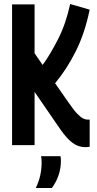

<svg xmlns="http://www.w3.org/2000/svg" viewBox="-20 -722 482 955"><path d="M404 10Q370 10 341.5 -11Q313 -32 282 -76L152 -265V0H40V-700H152V-457L192 -399Q229 -449 268.5 -526.5Q308 -604 329 -702L426 -674Q402 -557 357 -467Q312 -377 254 -308L321 -212Q347 -174 364.5 -156Q382 -138 394 -132.5Q406 -127 416 -127H426V8Q420 9 414.5 9.5Q409 10 404 10ZM158 213Q174 180 180.5 148.5Q187 117 187 88Q187 79 186.5 70.5Q186 62 184 55H281Q283 66 283 77Q283 116 271 150.5Q259 185 238 213Z"/></svg>

Font: Georama Condensed SemiBold
Style: Regular
Weight: 600
Width: 3
Designer: Jean-Baptiste Levee
Foundry: Production Type
Version: Version 1.000